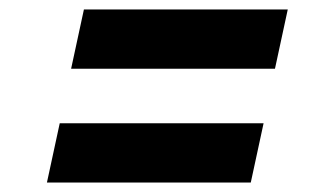

<svg xmlns="http://www.w3.org/2000/svg" viewBox="-20 -558 671 405"><path d="M130 -413 157 -538H587L560 -413ZM79 -173 106 -298H536L509 -173Z"/></svg>

Font: Plus Jakarta Display
Style: Bold Italic
Weight: 700
Italic angle: -12°
Designer: Gumpita Rahayu
Foundry: Tokotype Studio
Version: Version 1.000;hotconv 1.0.109;makeotfexe 2.5.65596